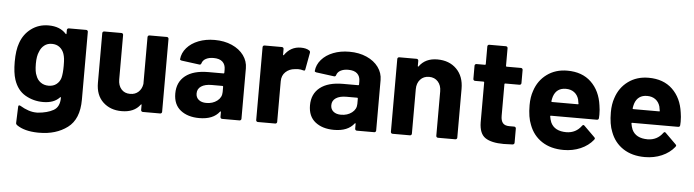

<svg xmlns="http://www.w3.org/2000/svg" viewBox="-50 -868 4646 1285"><g transform="rotate(5 2273.0 -225.5)"><path d="M366 -502Q366 -507 369.5 -510.5Q373 -514 378 -514H495Q500 -514 503.5 -510.5Q507 -507 507 -502V-46Q507 85 430.5 142Q354 199 242 199Q236 199 230 199Q142 197 92 163Q83 157 82 150L86 41Q86 28 93 28Q96 28 100 30Q160 66 210 66Q215 66 220 66Q284 61 325 38Q366 15 366 -47Q366 -50 365 -50.5Q364 -51 363 -51Q362 -51 360 -49Q322 -8 249 -8Q184 -8 129.5 -39.5Q75 -71 52 -141Q37 -187 37 -260Q37 -338 55 -387Q76 -448 126 -485Q176 -522 242 -522Q319 -522 360 -476Q362 -474 363 -474Q364 -474 365 -474.5Q366 -475 366 -478ZM358 -179Q366 -209 366 -261Q366 -292 364 -309Q362 -326 357 -341Q348 -368 327 -384.5Q306 -401 275 -401Q245 -401 224 -384.5Q203 -368 193 -341Q179 -311 179 -260Q179 -204 191 -180Q200 -153 222.5 -136.5Q245 -120 276 -120Q308 -120 329 -136.5Q350 -153 358 -179Z M908 -502Q908 -507 911.5 -510.5Q915 -514 920 -514H1037Q1042 -514 1045.5 -510.5Q1049 -507 1049 -502V-12Q1049 -7 1045.5 -3.5Q1042 0 1037 0H920Q915 0 911.5 -3.5Q908 -7 908 -12V-46Q908 -49 907 -49.5Q906 -50 905 -50Q904 -50 902 -47Q862 7 778 7Q702 7 653 -39Q604 -85 604 -168V-502Q604 -507 607.5 -510.5Q611 -514 616 -514H732Q737 -514 740.5 -510.5Q744 -507 744 -502V-203Q744 -163 765.5 -138Q787 -113 825 -113Q859 -113 881 -133.5Q903 -154 908 -187Z M1358 -522Q1423 -522 1474 -499.5Q1525 -477 1553.5 -438Q1582 -399 1582 -351V-12Q1582 -7 1578.5 -3.5Q1575 0 1570 0H1453Q1448 0 1444.5 -3.5Q1441 -7 1441 -12V-45Q1441 -48 1440 -48.5Q1439 -49 1438 -49Q1437 -49 1435 -47Q1393 8 1300 8Q1222 8 1174 -30Q1126 -68 1126 -142Q1126 -219 1180 -261.5Q1234 -304 1334 -304H1436Q1441 -304 1441 -309V-331Q1441 -364 1421 -382.5Q1401 -401 1361 -401Q1330 -401 1309.5 -390Q1289 -379 1283 -359Q1280 -349 1272 -349Q1271 -349 1270 -349L1149 -365Q1138 -367 1138 -373Q1138 -373 1138 -374Q1142 -416 1171.5 -450Q1201 -484 1249.5 -503Q1298 -522 1358 -522ZM1338 -97Q1381 -97 1411 -120Q1441 -143 1441 -179V-215Q1441 -220 1436 -220H1364Q1319 -220 1293.5 -203Q1268 -186 1268 -155Q1268 -128 1287 -112.5Q1306 -97 1338 -97Z M1937 -521Q1973 -521 1994 -507Q2000 -504 2000 -496Q2000 -494 2000 -492L1979 -378Q1978 -370 1972 -370Q1969 -370 1965 -371Q1950 -376 1930 -376Q1922 -376 1908 -374Q1872 -371 1847 -347.5Q1822 -324 1822 -285V-12Q1822 -7 1818.5 -3.5Q1815 0 1810 0H1693Q1688 0 1684.5 -3.5Q1681 -7 1681 -12V-502Q1681 -507 1684.5 -510.5Q1688 -514 1693 -514H1810Q1815 -514 1818.5 -510.5Q1822 -507 1822 -502V-464Q1822 -461 1823.5 -460.5Q1825 -460 1825 -460Q1826 -460 1827 -461Q1868 -521 1937 -521Z M2263 -522Q2328 -522 2379 -499.5Q2430 -477 2458.5 -438Q2487 -399 2487 -351V-12Q2487 -7 2483.5 -3.5Q2480 0 2475 0H2358Q2353 0 2349.5 -3.5Q2346 -7 2346 -12V-45Q2346 -48 2345 -48.5Q2344 -49 2343 -49Q2342 -49 2340 -47Q2298 8 2205 8Q2127 8 2079 -30Q2031 -68 2031 -142Q2031 -219 2085 -261.5Q2139 -304 2239 -304H2341Q2346 -304 2346 -309V-331Q2346 -364 2326 -382.5Q2306 -401 2266 -401Q2235 -401 2214.5 -390Q2194 -379 2188 -359Q2185 -349 2177 -349Q2176 -349 2175 -349L2054 -365Q2043 -367 2043 -373Q2043 -373 2043 -374Q2047 -416 2076.5 -450Q2106 -484 2154.5 -503Q2203 -522 2263 -522ZM2243 -97Q2286 -97 2316 -120Q2346 -143 2346 -179V-215Q2346 -220 2341 -220H2269Q2224 -220 2198.5 -203Q2173 -186 2173 -155Q2173 -128 2192 -112.5Q2211 -97 2243 -97Z M2854 -522Q2934 -522 2983 -473Q3032 -424 3032 -340V-12Q3032 -7 3028.5 -3.5Q3025 0 3020 0H2903Q2898 0 2894.5 -3.5Q2891 -7 2891 -12V-311Q2891 -351 2868.5 -376Q2846 -401 2809 -401Q2772 -401 2749.5 -376Q2727 -351 2727 -311V-12Q2727 -7 2723.5 -3.5Q2720 0 2715 0H2598Q2593 0 2589.5 -3.5Q2586 -7 2586 -12V-502Q2586 -507 2589.5 -510.5Q2593 -514 2598 -514H2715Q2720 -514 2723.5 -510.5Q2727 -507 2727 -502V-467Q2727 -464 2728.5 -463.5Q2730 -463 2730 -463Q2731 -463 2732 -464Q2773 -522 2854 -522Z M3428 -413Q3428 -408 3424.5 -404.5Q3421 -401 3416 -401H3320Q3315 -401 3315 -396V-184Q3315 -151 3328.5 -135Q3342 -119 3372 -119H3405Q3410 -119 3413.5 -115.5Q3417 -112 3417 -107V-12Q3417 -1 3405 1Q3363 3 3345 3Q3262 3 3221 -24.5Q3180 -52 3179 -128V-396Q3179 -401 3174 -401H3117Q3112 -401 3108.5 -404.5Q3105 -408 3105 -413V-502Q3105 -507 3108.5 -510.5Q3112 -514 3117 -514H3174Q3179 -514 3179 -519V-638Q3179 -643 3182.5 -646.5Q3186 -650 3191 -650H3303Q3308 -650 3311.5 -646.5Q3315 -643 3315 -638V-519Q3315 -514 3320 -514H3416Q3421 -514 3424.5 -510.5Q3428 -507 3428 -502Z M3961 -310Q3966 -282 3966 -248Q3966 -237 3965 -225Q3964 -213 3952 -213H3643Q3639 -213 3639 -210Q3639 -209 3639 -208Q3642 -188 3650 -168Q3676 -112 3756 -112Q3820 -113 3857 -164Q3861 -170 3866 -170Q3869 -170 3873 -166L3945 -95Q3950 -90 3950 -86Q3950 -84 3946 -78Q3913 -37 3861 -14.5Q3809 8 3747 8Q3661 8 3601.5 -31Q3542 -70 3516 -140Q3495 -190 3495 -271Q3495 -326 3510 -368Q3533 -439 3590.5 -481Q3648 -523 3727 -523Q3827 -523 3887.5 -465Q3948 -407 3961 -310ZM3728 -401Q3665 -401 3645 -342Q3641 -329 3638 -310Q3638 -305 3643 -305H3816Q3821 -305 3821 -308Q3821 -309 3820 -310Q3815 -338 3815 -338Q3815 -338 3815 -338Q3806 -368 3783.5 -384.5Q3761 -401 3728 -401Z M4507 -310Q4512 -282 4512 -248Q4512 -237 4511 -225Q4510 -213 4498 -213H4189Q4185 -213 4185 -210Q4185 -209 4185 -208Q4188 -188 4196 -168Q4222 -112 4302 -112Q4366 -113 4403 -164Q4407 -170 4412 -170Q4415 -170 4419 -166L4491 -95Q4496 -90 4496 -86Q4496 -84 4492 -78Q4459 -37 4407 -14.5Q4355 8 4293 8Q4207 8 4147.5 -31Q4088 -70 4062 -140Q4041 -190 4041 -271Q4041 -326 4056 -368Q4079 -439 4136.5 -481Q4194 -523 4273 -523Q4373 -523 4433.5 -465Q4494 -407 4507 -310ZM4274 -401Q4211 -401 4191 -342Q4187 -329 4184 -310Q4184 -305 4189 -305H4362Q4367 -305 4367 -308Q4367 -309 4366 -310Q4361 -338 4361 -338Q4361 -338 4361 -338Q4352 -368 4329.5 -384.5Q4307 -401 4274 -401Z"/></g></svg>

Font: LinhAnh
Style: Bold
Weight: 700
Designer: Jeremy Tribby
Foundry: Tribby Type
Version: Version 1.408